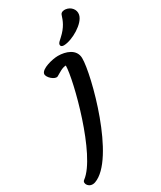

<svg xmlns="http://www.w3.org/2000/svg" viewBox="-251 -1056 953 1138"><g transform="rotate(-30 225.0 -486.5)"><path d="M-3.9 -44.9C-24.9 -29.8 1 15.6 45.4 0C216.3 -60.5 349.6 -566.4 347.2 -676.8C345.7 -738.3 281.7 -759.3 228.5 -759.3C191.4 -759.3 109.4 -739.3 105 -707C101.6 -683.1 147 -643.6 167.5 -654.8C193.8 -669.4 214.8 -685.5 241.2 -686.5C241.2 -590.3 124 -137.7 -3.9 -44.9ZM293.5 -795.4C349.6 -796.9 449.7 -854 460 -908.7C466.3 -941.4 441.4 -971.2 406.7 -975.6C394.5 -977.5 375 -974.6 370.1 -959.5C358.9 -924.3 345.7 -888.2 298.3 -845.2C282.7 -831.1 272.5 -822.8 271 -813.5C269.5 -804.7 273.9 -794.9 293.5 -795.4Z"/></g></svg>

Font: Courgette
Style: Regular
Weight: 400
Designer: Karolina Lach
Foundry: Karolina Lach
Version: Version 1.002